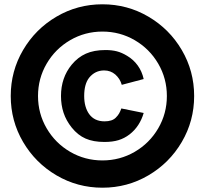

<svg xmlns="http://www.w3.org/2000/svg" viewBox="-20 -804 954 894"><path d="M30 -357Q30 -473 87.5 -571Q145 -669 243 -726.5Q341 -784 457 -784Q573 -784 671 -726.5Q769 -669 826.5 -571Q884 -473 884 -357Q884 -241 826.5 -143Q769 -45 671 12.5Q573 70 457 70Q341 70 243 12.5Q145 -45 87.5 -143Q30 -241 30 -357ZM757 -357Q757 -438.5 716.8 -507.5Q676.5 -576.5 607.5 -616.8Q538.5 -657 457 -657Q375.5 -657 306.5 -616.8Q237.5 -576.5 197.2 -507.5Q157 -438.5 157 -357Q157 -275.5 197.2 -206.5Q237.5 -137.5 306.5 -97.2Q375.5 -57 457 -57Q538.5 -57 607.5 -97.2Q676.5 -137.5 716.8 -206.5Q757 -275.5 757 -357ZM314 -210Q288 -242.5 276 -278.8Q264 -315 264 -357Q264 -442.5 314 -503Q342.5 -537.5 380 -554.2Q417.5 -571 471 -571Q501 -571 524.2 -565Q547.5 -559 572 -544Q601.5 -526.5 621.2 -499.2Q641 -472 649 -436L547 -409Q539 -437.5 517 -457Q495 -476 465 -476Q422.5 -476 395 -442Q372 -412.5 372 -357Q372 -305.5 395 -273Q419.5 -239 467 -239Q502 -239 519 -256Q529 -266 534.5 -275.5Q540 -285 545 -299L649 -278Q640.5 -248 623.8 -222.2Q607 -196.5 583 -178Q559.5 -160 532 -151.5Q504.5 -143 466 -143Q414.5 -143 378.5 -158.8Q342.5 -174.5 314 -210Z"/></svg>

Font: Hauora ExtraBold
Style: Regular
Weight: 800
Designer: Wayne Shih
Foundry: WCYS
Version: Version 1.001